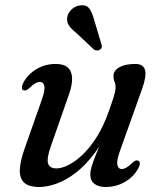

<svg xmlns="http://www.w3.org/2000/svg" viewBox="-20 -717 630 747"><path d="M518.2 -91.7Q524.1 -88.8 524 -81Q523.8 -73.2 517.9 -61.8Q499.9 -28.8 466 -9.2Q432 10.5 390.8 10.5Q363.2 10.5 347.3 -1.8Q331.3 -14.1 331.3 -38.2Q331.3 -52.5 337.1 -71.1Q342.8 -89.7 353.4 -115.9Q364 -142.1 379.5 -179.2Q394.9 -216.2 413.8 -267.7L415.8 -246.4Q387.1 -174 350.7 -124.6Q314.3 -75.3 275.6 -45.4Q236.9 -15.6 200 -2.5Q163 10.5 132.7 10.5Q90.7 10.5 73 -7.4Q55.4 -25.4 57.2 -58.5Q59 -91.5 75.1 -137.1L142.1 -327.3Q156.2 -366.7 152.5 -382.5Q148.9 -398.3 135.3 -398.3Q127.4 -398.3 118 -393.2Q108.6 -388.2 95.3 -375.2Q86.9 -367.8 81.4 -365.7Q75.9 -363.7 70.8 -366Q64.9 -368.9 65 -376.7Q65.2 -384.5 71.1 -395.9Q89.1 -428.9 122.6 -448.6Q156.2 -468.2 197 -468.2Q228.3 -468.2 244 -454.1Q259.6 -439.9 260.5 -413Q261.4 -386.2 247.6 -347.4L179.1 -151.7Q161.2 -101.9 166.8 -81.9Q172.4 -61.8 199.6 -61.8Q220.4 -61.8 247.1 -75.4Q273.8 -88.9 302.1 -115.9Q330.3 -142.9 356.1 -183.7Q381.9 -224.4 401.4 -278.7Q412.7 -309.6 418.7 -328.4Q424.8 -347.3 427.2 -358.3Q429.7 -369.4 429.7 -376.9Q429.7 -390.4 425.6 -399.3Q421.5 -408.2 421.5 -421.1Q421.5 -442.5 444.4 -455.4Q467.3 -468.2 506.1 -468.2Q537.7 -468.2 544.2 -444.5Q550.7 -420.8 532.6 -370.5L446.9 -130.4Q432.9 -91.2 436.7 -75.3Q440.4 -59.4 453.7 -59.4Q461.9 -59.4 471.2 -64.6Q480.4 -69.7 493.7 -82.5Q502.1 -90.1 507.6 -92.2Q513.1 -94.2 518.2 -91.7ZM346.1 -640.3 374.6 -545Q376.5 -539.5 376 -534Q375.5 -528.5 369.5 -524.1Q364.1 -520.3 357.8 -520.6Q351.5 -520.8 346.5 -523.5L275.2 -590.3Q257.6 -603.9 248.4 -617.6Q239.2 -631.3 241.4 -649.2Q243.6 -665.3 257.8 -679.6Q271.9 -693.9 292.6 -696.1Q316.3 -699.2 327.6 -683.6Q338.9 -668 346.1 -640.3Z"/></svg>

Font: Fraunces Wonky
Style: Italic
Weight: 900
Italic angle: -16°
Version: Version 1.000;[b76b70a41]